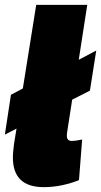

<svg xmlns="http://www.w3.org/2000/svg" viewBox="-28 -760 416 790"><path d="M-8 -206 17 -370 66 -396 121 -740H331L296 -514L368 -552L342 -387L269 -350L249 -221Q247 -209 247 -201Q247 -180 268 -180Q282 -180 310 -186L297 -19Q266 -6 228 2Q190 10 152 10Q25 10 25 -112Q25 -124 26.5 -139Q28 -154 30 -170L40 -231Z"/></svg>

Font: Georama Black
Style: Italic
Weight: 900
Italic angle: -9°
Designer: Jean-Baptiste Levee
Foundry: Production Type
Version: Version 1.000